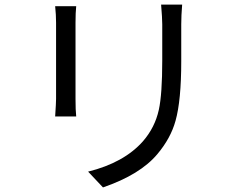

<svg xmlns="http://www.w3.org/2000/svg" viewBox="-20 -778 1040 839"><path d="M313 -751Q310 -723 310 -679V-345Q310 -296 313 -269H221Q225 -329 225 -346V-679Q225 -713 221 -751ZM776 -758Q772 -710 772 -672V-510Q772 -339 747 -250Q726 -174 668 -105Q593 -15 430 41L365 -28Q522 -67 605 -161Q657 -221 674 -298Q689 -366 689 -514V-672Q689 -698 684 -758Z"/></svg>

Font: KaiGen Gothic CN Regular
Style: Regular
Weight: 400
Designer: Ryoko NISHIZUKA  (kana & ideographs); Paul D. Hunt (Latin, Greek & Cyrillic); Wenlong ZHANG  (bopomofo); Sandoll Communi
Foundry: Adobe Systems Incorporated
Version: Version 1.002.20150501